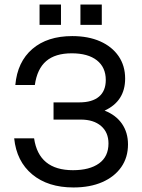

<svg xmlns="http://www.w3.org/2000/svg" viewBox="-20 -818 626 846"><path d="M334.4 -798.1V-708.4H428.5V-798.1ZM154.3 -798.1V-708.4H248.7V-798.1ZM303.7 8Q376.6 8 430.5 -15.5Q484.4 -39 514.2 -81.6Q544 -124.2 544 -181.7Q544 -234.1 517.4 -272.7Q490.7 -311.2 440.9 -330.6Q531.4 -372.2 531.4 -471.8Q531.4 -528.3 502.6 -570.4Q473.7 -612.6 421.4 -635.8Q369 -659 298.4 -659Q188.6 -659 122.6 -602.3Q56.6 -545.6 47.5 -443.4H133.5Q143.5 -514.6 183.6 -548.9Q223.6 -583.1 296 -583.1Q367.5 -583.1 406.8 -552.3Q446.1 -521.4 446.1 -465.5Q446.1 -417.5 416.2 -392.2Q386.3 -366.9 329.6 -366.9H215.9V-291.1H335.9Q392.5 -291.1 425.3 -262.9Q458 -234.8 458 -185.9Q458 -127.9 416.4 -98Q374.8 -68.1 301.5 -68.1Q150.7 -68.1 130.2 -208.6H42.5Q52.8 -107 122.1 -49.5Q191.4 8 303.7 8Z"/></svg>

Font: Overused Grotesk Light
Style: Regular
Weight: 300
Designer: RandomMaerks
Version: Version 0.005